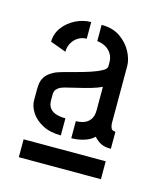

<svg xmlns="http://www.w3.org/2000/svg" viewBox="-65 -755 369 445"><g transform="rotate(15 119.5 -532.0)"><path d="M20 -359V-402H217V-359ZM101 -433Q75 -433 57 -442.5Q39 -452 29.5 -466.5Q20 -481 20 -496V-521Q20 -527 21 -535.5Q22 -544 27.5 -552.5Q33 -561 46 -568Q53 -572 67.5 -576Q82 -580 99 -584.5Q116 -589 131 -594Q146 -599 156 -604.5Q166 -610 166 -616V-626Q166 -638 160 -647Q154 -656 145 -660.5Q136 -665 126 -666V-705Q153 -705 171 -692.5Q189 -680 198.5 -662Q208 -644 208 -628V-490Q208 -487 210 -480.5Q212 -474 221 -474V-433Q205 -433 196 -438Q187 -443 180 -451Q171 -442 156 -437.5Q141 -433 126 -433V-474Q137 -474 146 -477.5Q155 -481 160.5 -489Q166 -497 166 -511V-567Q156 -562 140.5 -557.5Q125 -553 109.5 -549.5Q94 -546 81 -542.5Q68 -539 64 -534Q58 -530 58 -519V-506Q58 -494 63.5 -487Q69 -480 78.5 -477Q88 -474 101 -474ZM61 -623 23 -637Q23 -656 34.5 -671.5Q46 -687 64 -696Q82 -705 101 -705V-665Q90 -665 81 -659.5Q72 -654 66.5 -644.5Q61 -635 61 -623Z"/></g></svg>

Font: Stick No Bills Medium
Style: Regular
Weight: 500
Version: Version 2.000